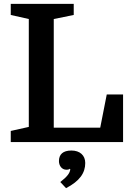

<svg xmlns="http://www.w3.org/2000/svg" viewBox="-20 -740 685 1000"><path d="M364 -662V-720H36V-662L130 -641V-79L36 -58V0H621V-248H536L502 -75H260V-641ZM352 44C308 44 287 64 287 99C287 122 301 144 326 144C335 144 341 142 343 139L346 141C345 161 329 181 294 208L324 240C395 203 424 161 424 109C424 69 396 44 352 44Z"/></svg>

Font: Domine
Style: Bold
Weight: 700
Designer: Pablo Impallari, Rodrigo Fuenzalida, Brenda Gallo
Foundry: Pablo Impallari, Rodrigo Fuenzalida, Brenda Gallo
Version: Version 2.000